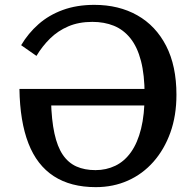

<svg xmlns="http://www.w3.org/2000/svg" viewBox="-20 -753 797 790"><path d="M368 -733Q469 -733 545 -690Q621 -647 663.5 -564.5Q706 -482 706 -363Q706 -277 681 -207.5Q656 -138 611.5 -87.5Q567 -37 506.5 -10Q446 17 374 17Q271 17 201.5 -28Q132 -73 97 -163Q62 -253 60 -387H636L637 -319H168L190 -339Q192 -259 204 -204Q216 -149 238.5 -116Q261 -83 294.5 -68Q328 -53 373 -53Q417 -53 454.5 -71Q492 -89 519 -127Q546 -165 560.5 -223.5Q575 -282 575 -363Q575 -445 560 -502.5Q545 -560 516.5 -595.5Q488 -631 448.5 -647Q409 -663 360 -663Q304 -663 261 -644.5Q218 -626 186 -594.5Q154 -563 130 -523L67 -567Q96 -616 138.5 -653.5Q181 -691 238.5 -712Q296 -733 368 -733Z"/></svg>

Font: Roboto Serif 20pt Medium
Style: Regular
Weight: 500
Version: Version 1.008